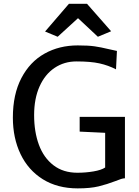

<svg xmlns="http://www.w3.org/2000/svg" viewBox="-20 -992 740 1019"><path d="M643.1 -371.6V-45.9Q633.3 -45.4 622.3 -42Q611.3 -38.6 593.3 -31.2Q547.9 -13.7 503.4 -2.9Q459 7.8 392.6 7.8Q285.2 7.8 207.5 -40.5Q129.9 -88.9 89.1 -174.1Q48.3 -259.3 48.3 -367.7Q48.3 -491.2 93.5 -577.6Q138.7 -664.1 216.6 -707.5Q294.4 -751 392.6 -751Q448.7 -751 482.4 -746.1Q516.1 -741.2 556.2 -731.4Q584.5 -724.6 600.6 -721.7L595.7 -624Q555.2 -645 508.3 -655.5Q461.4 -666 385.7 -666Q320.8 -666 269.8 -631.8Q218.8 -597.7 189.9 -533.2Q161.1 -468.8 161.1 -380.9Q161.1 -292.5 186.5 -223.6Q211.9 -154.8 263.7 -115Q315.4 -75.2 391.1 -75.2Q434.6 -75.2 476.3 -82.3Q518.1 -89.4 538.1 -103V-287.1L402.8 -293.5V-371.6ZM345.7 -971.7H441.9L569.8 -826.2L499.5 -796.9L394 -895.5L286.1 -796.9L219.2 -824.7Z"/></svg>

Font: Merriweather Sans
Style: Regular
Weight: 400
Designer: Eben Sorkin
Foundry: Eben Sorkin
Version: Version 1.006; ttfautohint (v1.4.1) -l 6 -r 50 -G 0 -x 11 -H